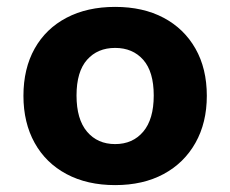

<svg xmlns="http://www.w3.org/2000/svg" viewBox="-20 -526 668 557"><path d="M314 11Q233 11 173 -21Q113 -53 80.5 -111.5Q48 -170 48 -248Q48 -327 80.5 -385Q113 -443 173 -474.5Q233 -506 314 -506Q395 -506 454.5 -474.5Q514 -443 547 -385Q580 -327 580 -248Q580 -170 547 -111.5Q514 -53 454.5 -21Q395 11 314 11ZM314 -108Q365 -108 395.5 -144Q426 -180 426 -249Q426 -318 395.5 -352.5Q365 -387 314 -387Q263 -387 232.5 -352.5Q202 -318 202 -249Q202 -180 232.5 -144Q263 -108 314 -108Z"/></svg>

Font: Nunito Sans 10pt ExtraBold
Style: Regular
Weight: 800
Designer: Vernon Adams
Foundry: Vernon Adams
Version: Version 3.101;gftools[0.9.27]